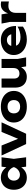

<svg xmlns="http://www.w3.org/2000/svg" viewBox="1892 -2520 645 4469"><g transform="rotate(-90 2214.5 -285.5)"><path d="M543.2 -205.5 571.1 -285.6 543.2 -364.7 569.7 -571.8H788.2L751.7 -286.2L788.2 0H569.7ZM314.2 16.6Q230.9 16.6 166.7 -21.2Q102.6 -59.1 67.2 -127.5Q31.9 -196 31.9 -285.6Q31.9 -375.2 67.2 -444Q102.6 -512.8 166.7 -550.6Q230.9 -588.4 314.2 -588.4Q394.2 -588.4 458.5 -551.1Q522.9 -513.8 564.4 -445.5Q606 -377.2 618.2 -285.6Q605 -194.6 563.4 -126.4Q521.9 -58.1 458 -20.7Q394.2 16.6 314.2 16.6ZM378.3 -143.9Q438.5 -143.9 488.8 -183.4Q539.2 -222.9 559.8 -285.6Q539.2 -347.9 488.7 -387.9Q438.1 -427.9 378.3 -427.9Q340 -427.9 309.2 -409.6Q278.4 -391.3 261.4 -359Q244.4 -326.7 244.4 -285.6Q244.4 -245.2 261.4 -212.9Q278.4 -180.6 309.2 -162.3Q340 -143.9 378.3 -143.9Z M1182.8 -100.9 1377.8 -571.8H1601.9L1335.7 0H1096.1L829.9 -571.8H1061.9L1254.3 -100.2Z M1597.2 -285.6Q1597.2 -375.5 1643.1 -444.2Q1689.1 -512.8 1772.4 -550.6Q1855.8 -588.4 1964.9 -588.4Q2074.1 -588.4 2157.5 -550.6Q2240.8 -512.8 2286.8 -444.2Q2332.7 -375.5 2332.7 -285.6Q2332.7 -195.6 2286.8 -127.4Q2240.8 -59.1 2157.5 -21.2Q2074.1 16.6 1964.9 16.6Q1855.8 16.6 1772.4 -21.2Q1689.1 -59.1 1643.1 -127.4Q1597.2 -195.6 1597.2 -285.6ZM2120.1 -285.6Q2120.1 -331 2101.6 -364.2Q2083.1 -397.5 2048.1 -415Q2013.1 -432.5 1964.9 -432.5Q1916.8 -432.5 1881.8 -415Q1846.8 -397.5 1828.3 -364.2Q1809.8 -331 1809.8 -285.6Q1809.8 -239.9 1828.3 -206.9Q1846.8 -174 1881.8 -156.7Q1916.8 -139.3 1964.9 -139.3Q2013.1 -139.3 2048.1 -156.7Q2083.1 -174 2101.6 -206.9Q2120.1 -239.9 2120.1 -285.6Z M2410 -251.7V-571.8H2620.6V-282.1Q2620.6 -220.7 2650.5 -187.9Q2680.4 -155.1 2736.6 -155.1Q2777.6 -155.1 2806.6 -171.6Q2835.6 -188.1 2850.7 -220Q2865.9 -251.8 2865.9 -297.1L2930.4 -263.7Q2919.2 -174.5 2881.5 -111.5Q2843.9 -48.5 2787.6 -16.3Q2731.2 15.9 2663.5 15.9Q2584.5 15.9 2527.2 -16.7Q2470 -49.4 2440 -110Q2410 -170.6 2410 -251.7ZM2865.9 -230.6V-571.8H3076.5V-198.3L3114 0H2903.5Z M3168.2 -287.9Q3168.2 -376.2 3213.3 -444.5Q3258.4 -512.8 3337.9 -550.6Q3417.4 -588.4 3516.6 -588.4Q3617.4 -588.4 3691.5 -545.3Q3765.5 -502.1 3804.8 -422.4Q3844.1 -342.6 3844.1 -235.1H3339.1V-345.7H3725.2L3658.3 -308.1Q3654 -352.4 3636 -383.6Q3618 -414.9 3587.8 -431.2Q3557.5 -447.5 3517.5 -447.5Q3473.5 -447.5 3440.9 -428.4Q3408.3 -409.3 3391.3 -375.7Q3374.3 -342.2 3374.3 -297.8Q3374.3 -244.6 3398.1 -207Q3421.8 -169.5 3469 -150.2Q3516.1 -130.9 3584.9 -130.9Q3649.6 -130.9 3713.2 -148.8Q3776.8 -166.7 3829.4 -199.8V-73.3Q3769.9 -30.7 3691.1 -7.1Q3612.2 16.6 3530.6 16.6Q3427.1 16.6 3344.4 -21.6Q3261.7 -59.7 3215 -128.8Q3168.2 -197.9 3168.2 -287.9Z M4114.8 -571.8 4148.8 -367.8V0H3938.3V-378.5L3900.4 -571.8ZM4309.6 -412.8Q4262.7 -412.8 4226.8 -394.8Q4191 -376.8 4169.9 -336.9Q4148.8 -297 4148.8 -233.3L4109.1 -282.6Q4121.2 -374.1 4147.1 -440.8Q4173 -507.6 4221.5 -548Q4269.9 -588.4 4344.2 -588.4Q4360.9 -588.4 4379 -586.6Q4397.1 -584.7 4414.4 -581V-401.4Q4385.9 -407.4 4358.9 -410.1Q4331.9 -412.8 4309.6 -412.8Z"/></g></svg>

Font: Unbounded Variable
Style: Regular
Weight: 400
Designer: Luke Prowse, Jean-Baptiste Morizot, Fátima Lázaro, Florian Runge
Foundry: NaN
Version: Version 1.600;FEAKit 1.0